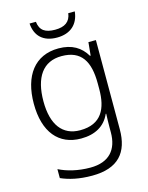

<svg xmlns="http://www.w3.org/2000/svg" viewBox="-140 -815 878 1140"><g transform="rotate(-15 299.5 -244.5)"><path d="M434 -729H394C387 -677 353 -654 294 -654C233 -654 201 -675 195 -729H156C161 -652 208 -606 293 -606C377 -606 426 -653 434 -729ZM283 -542C137 -542 57 -434 57 -262C57 -87 139 10 276 10C362 10 424 -25 454 -94H457C456 -69 455 -39 455 -11V20C455 125 401 191 284 191C208 191 142 174 92 149V204C142 226 202 240 282 240C444 240 511 157 511 17V-532H465L457 -451H453C419 -508 366 -542 283 -542ZM289 -493C410 -493 455 -416 455 -281V-246C455 -127 415 -39 283 -39C175 -39 116 -117 116 -261C116 -408 174 -493 289 -493Z"/></g></svg>

Font: Noto Sans Gurmukhi Light
Style: Regular
Weight: 300
Designer: Jelle Bosma - Monotype Design Team
Foundry: Monotype Imaging Inc.
Version: Version 2.004